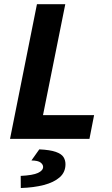

<svg xmlns="http://www.w3.org/2000/svg" viewBox="-20 -672 540 929"><path d="M28.5 0 158.8 -651.8H295.9L188.1 -115H435.3L412.8 0ZM80.6 237.7 80.2 179.1Q138.9 176.2 163.7 164.7Q188.6 153.1 188.6 135.5Q188.6 124.1 176.5 114.5Q164.5 104.9 132.1 104.4L170.1 50.7Q222.6 53.2 249.8 62.9Q277.1 72.5 287 87.7Q296.8 102.9 296.8 122.6Q296.8 161.3 268.8 185.9Q240.7 210.5 191.8 223.2Q142.9 235.8 80.6 237.7Z"/></svg>

Font: Source Sans Variable
Style: Italic
Weight: 200
Italic angle: -11°
Designer: Paul D. Hunt
Foundry: Adobe Systems Incorporated
Version: Version 3.006;hotconv 1.0.111;makeotfexe 2.5.65597